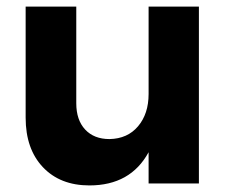

<svg xmlns="http://www.w3.org/2000/svg" viewBox="-20 -558 700 584"><path d="M58 -200V-538H212V-244Q212 -193 239 -164Q266 -135 313 -135Q368 -136 400 -174Q432 -212 432 -272V-538H585V0H432V-95Q377 6 252 6Q163 6 110.5 -49.5Q58 -105 58 -200Z"/></svg>

Font: Trueno
Style: SBd
Weight: 600
Designer: Julieta Ulanovsky
Foundry: Julieta Ulanovsky
Version: Version 3.001b